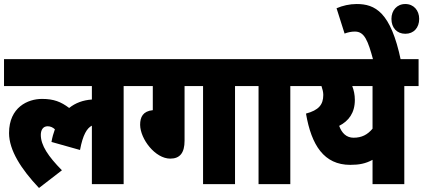

<svg xmlns="http://www.w3.org/2000/svg" viewBox="-20 -916 2105 955"><path d="M0 -488H437V-421C393 -418 355 -404 324 -379C283 -410 247 -424 189 -424C119 -424 25 -383 25 -254C25 -169 85 -75 174 19L288 -69C220 -138 183 -193 183 -245C183 -268 193 -288 217 -288C230 -288 242 -283 253 -273C246 -254 240 -233 236 -210L378 -170C392 -246 413 -279 437 -291V0H595V-488H666V-622H0Z M898 -488H990V0H1149V-488H1220V-622H654V-488H740V-368C691 -363 677 -334 677 -295C678 -224 752 -127 827 -127C875 -127 898 -156 898 -216Z M1424 -488H1496V-622H1207V-488H1266V0H1424Z M2062 -622H1483V-488H1579C1584 -473 1588 -458 1588 -444C1588 -395 1565 -368 1502 -351C1529 -193 1592 -96 1722 -96C1766 -96 1798 -102 1833 -121V0H1991V-488H2062ZM1667 -290C1714 -314 1745 -354 1745 -419C1745 -445 1740 -467 1732 -488H1833V-276C1808 -246 1779 -231 1739 -231C1703 -231 1680 -254 1667 -290Z M1837 -615H1974C1924 -857 1845 -896 1754 -896C1719 -896 1684 -888 1654 -875L1694 -749C1709 -755 1728 -759 1745 -759C1793 -759 1810 -715 1837 -615ZM1927 -822C1927 -778 1954 -748 1996 -748C2038 -748 2065 -778 2065 -822C2065 -864 2038 -896 1996 -896C1954 -896 1927 -864 1927 -822Z"/></svg>

Font: Noto Sans Condensed Black
Style: Regular
Weight: 900
Width: 3
Designer: Monotype Design Team
Foundry: Monotype Imaging Inc.
Version: Version 2.013